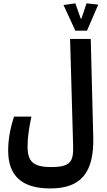

<svg xmlns="http://www.w3.org/2000/svg" viewBox="-20 -921 626 1122"><path d="M273.9 180.2C449.2 180.2 530.8 92.8 524.9 -122.1L510.3 -693.4H389.6L407.2 -73.7C410.2 21 395.5 55.2 278.8 55.2C174.3 55.2 141.1 22.9 141.1 -64.5C141.1 -114.3 148.9 -171.4 163.6 -239.7H62C38.1 -165.5 27.8 -104 27.8 -40.5C27.8 104.5 105.5 180.2 273.9 180.2ZM420.4 -741.7H488.3L554.2 -894L485.8 -901.4L456.1 -812.5H451.7L420.4 -901.4L351.1 -891.6Z"/></svg>

Font: Cascadia Code NF SemiBold
Style: Regular
Weight: 600
Monospace: yes
Designer: Aaron Bell
Foundry: Saja Typeworks
Version: Version 2404.023